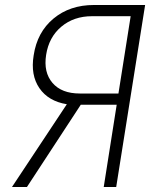

<svg xmlns="http://www.w3.org/2000/svg" viewBox="-20 -750 640 770"><path d="M28 0 248 -332Q174 -344 138 -396.5Q102 -449 115 -528Q129 -621 194.5 -675.5Q260 -730 357 -730H562L446 0H396L448 -330H304L88 0ZM300 -375H455L504 -685H349Q276 -685 226 -643Q176 -601 165 -530Q154 -460 190.5 -417.5Q227 -375 300 -375Z"/></svg>

Font: JetBrains Mono Thin
Style: Italic
Weight: 100
Italic angle: -9°
Monospace: yes
Designer: Philipp Nurullin, Konstantin Bulenkov
Foundry: JetBrains
Version: Version 2.305; ttfautohint (v1.8.4.7-5d5b)